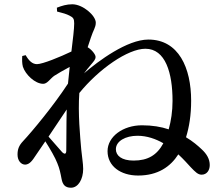

<svg xmlns="http://www.w3.org/2000/svg" viewBox="-20 -822 1040 898"><path d="M233 -467C250 -478 278 -494 306 -509L298 -431C230 -327 131 -208 88 -162C68 -141 62 -123 62 -99C62 -70 79 -52 98 -52C119 -53 132 -72 147 -95L192 -161C215 -125 239 -83 248 -59C259 -33 263 -11 268 15C273 41 284 56 312 56C346 56 369 16 369 -32C369 -58 363 -89 360 -123C355 -182 344 -291 351 -387C442 -499 578 -594 660 -594C754 -594 787 -481 787 -350C787 -302 780 -256 769 -217C734 -229 692 -236 644 -236C555 -236 483 -183 483 -115C483 -45 544 -1 626 -1C718 -1 777 -42 814 -100C839 -77 859 -54 872 -40C894 -17 906 -5 923 -5C947 -5 961 -25 961 -50C961 -78 947 -102 923 -124C906 -140 882 -161 850 -180C865 -228 874 -284 874 -351C874 -504 816 -637 674 -637C575 -637 440 -537 373 -479C384 -493 394 -507 405 -519C418 -535 427 -543 427 -556C427 -567 409 -590 390 -601C396 -620 401 -635 405 -646C416 -681 428 -693 428 -716C428 -749 368 -802 318 -802C292 -802 269 -795 246 -786L247 -768C272 -762 292 -756 305 -749C323 -740 327 -734 327 -712C327 -687 321 -639 314 -581C262 -556 179 -522 153 -522C131 -522 115 -538 100 -564L84 -560C83 -543 83 -525 87 -510C99 -473 144 -430 182 -430C201 -430 213 -452 233 -467ZM744 -152C714 -96 671 -71 605 -71C549 -71 522 -94 522 -124C522 -162 567 -187 623 -187C668 -187 709 -172 744 -152ZM292 -310C290 -234 291 -160 290 -119C290 -101 283 -99 271 -110L207 -183Z"/></svg>

Font: Noto Serif CJK JP SemiBold
Style: Regular
Weight: 600
Designer: Ryoko NISHIZUKA 西塚涼子 (kana & ideographs); Frank Grießhammer (Latin, Greek & Cyrillic); Wenlong ZHANG 张文龙 (bopomofo); San
Foundry: Adobe
Version: Version 2.001;hotconv 1.1.0;makeotfexe 2.6.0